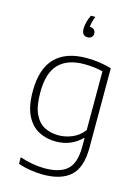

<svg xmlns="http://www.w3.org/2000/svg" viewBox="-149 -894 881 1206"><g transform="rotate(15 291.0 -291.0)"><path d="M254 230Q217 230 172.5 223.2Q128 216.5 91.5 203V161Q136 175.5 175.8 182.2Q215.5 189 253.5 189Q352.5 189 400 146Q447.5 103 447.5 -4.5V-59.5H444Q415.5 -29.5 373 -10.5Q330.5 8.5 276.5 8.5Q215.5 8.5 165.8 -17.8Q116 -44 86.5 -102.8Q57 -161.5 57 -259.5Q57 -406 126.8 -477.2Q196.5 -548.5 330.5 -548.5Q415 -548.5 493 -525.5V-9.5Q493 119.5 432.8 174.8Q372.5 230 254 230ZM283.5 -33.5Q328.5 -33.5 372.5 -52Q416.5 -70.5 447.5 -111V-493Q424.5 -499.5 393.2 -503.5Q362 -507.5 326.5 -507.5Q217.5 -507.5 161 -449.5Q104.5 -391.5 104.5 -264Q104.5 -176 128 -125.8Q151.5 -75.5 192 -54.5Q232.5 -33.5 283.5 -33.5ZM302 -675.5Q263.5 -675.5 263.5 -721.5Q263.5 -740 269.5 -764.5Q275.5 -789 287 -812H316Q307.5 -791 303.5 -774.2Q299.5 -757.5 298.5 -743H300Q316.5 -743 326.5 -733.5Q336.5 -724 336.5 -708.5Q336.5 -694 327 -684.8Q317.5 -675.5 302 -675.5Z"/></g></svg>

Font: Encode Sans SemiExpanded SemiExpanded ExtraLight
Style: Regular
Weight: 200
Width: 6
Designer: Multiple Designers
Foundry: Impallari Type
Version: Version 3.000; ttfautohint (v1.8.3) -l 8 -r 50 -G 200 -x 14 